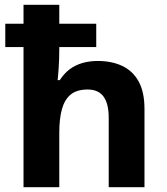

<svg xmlns="http://www.w3.org/2000/svg" viewBox="-20 -780 697 800"><path d="M227 -760V-681H381V-584H227V-575Q227 -535 224.5 -498Q222 -461 220 -446H229Q247 -474 270.5 -491.5Q294 -509 323.5 -517.5Q353 -526 387 -526Q446 -526 490 -505Q534 -484 558 -440Q582 -396 582 -326V0H433V-289Q433 -348 411.5 -377.5Q390 -407 345 -407Q300 -407 274.5 -386Q249 -365 238 -325Q227 -285 227 -227V0H78V-584H2V-681H78V-760Z"/></svg>

Font: Noto Sans Hebrew
Style: Bold
Weight: 700
Designer: Monotype Design Team
Foundry: Monotype Imaging Inc.
Version: Version 2.003